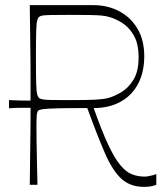

<svg xmlns="http://www.w3.org/2000/svg" viewBox="-20 -720 636 748"><path d="M96 0Q97 -74 97.5 -121Q98 -168 98.5 -198.5Q99 -229 99 -252Q99 -275 99 -300Q78 -300 57 -300Q36 -300 15 -298V-330Q36 -329 57 -328.5Q78 -328 99 -328V-350Q99 -383 99 -406.5Q99 -430 99 -452.5Q99 -475 98.5 -505.5Q98 -536 97.5 -582Q97 -628 96 -700H343Q399 -700 444 -676.5Q489 -653 515.5 -608.5Q542 -564 542 -501Q542 -439 518 -393.5Q494 -348 449.5 -323.5Q405 -299 345 -299Q376 -211 401 -157.5Q426 -104 448.5 -77Q471 -50 494 -41Q517 -32 543 -32Q550 -32 558 -33.5Q566 -35 574 -37Q582 -39 589 -42V0Q581 3 570 5.5Q559 8 541 8Q487 8 452.5 -24Q418 -56 388.5 -124Q359 -192 320 -299Q244 -299 204.5 -298Q165 -297 149.5 -295Q134 -293 129 -289Q125 -285 123.5 -274Q122 -263 122 -228Q122 -207 122.5 -169Q123 -131 124 -86Q125 -41 126 0ZM120 -496Q120 -427 121 -394.5Q122 -362 125 -352Q128 -342 132 -338Q137 -335 145.5 -333Q154 -331 177.5 -330.5Q201 -330 249 -330Q315 -330 347.5 -331.5Q380 -333 401 -338Q424 -344 452 -360.5Q480 -377 500 -409.5Q520 -442 520 -496Q520 -550 501 -582.5Q482 -615 455 -631.5Q428 -648 405 -654Q391 -658 374.5 -659.5Q358 -661 329 -661.5Q300 -662 249 -662Q201 -662 177.5 -661.5Q154 -661 145.5 -659.5Q137 -658 132 -654Q128 -651 125 -640.5Q122 -630 121 -598Q120 -566 120 -496Z"/></svg>

Font: Ojuju ExtraLight
Style: Regular
Weight: 200
Designer: Chisaokwu Joboson, Mirko Velimirovic
Foundry: Udi Foundry
Version: Version 1.000